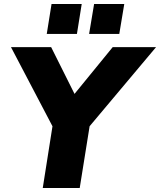

<svg xmlns="http://www.w3.org/2000/svg" viewBox="-20 -941 801 961"><path d="M194 0 251 -362 271 -255 35 -705H236L364 -449H335L544 -705H761L383 -255L437 -362L379 0ZM426 -771 451 -921H602L577 -771ZM214 -771 238 -921H389L365 -771Z"/></svg>

Font: Nunito Sans 11pt Black
Style: Italic
Weight: 900
Italic angle: -9°
Version: Version 3.101;gftools[0.9.27]